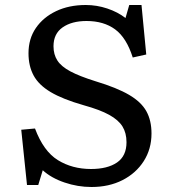

<svg xmlns="http://www.w3.org/2000/svg" viewBox="-20 -734 691 768"><path d="M346 14Q291 14 238 -4Q185 -22 151 -53L133 6H88L65 -215L120 -220Q154 -129 211.5 -93.5Q269 -58 344 -58Q410 -58 448 -84Q486 -110 486 -165Q486 -202 470 -228Q454 -254 417 -274.5Q380 -295 315 -313Q231 -337 183 -365.5Q135 -394 114.5 -432Q94 -470 94 -521Q94 -579 123.5 -622Q153 -665 204.5 -689.5Q256 -714 323 -714Q367 -714 409 -700Q451 -686 482 -662L497 -714H546L565 -516L511 -504Q486 -583 440.5 -616.5Q395 -650 326 -650Q267 -650 230.5 -624.5Q194 -599 194 -549Q194 -516 209.5 -492Q225 -468 261.5 -448.5Q298 -429 362 -409Q448 -383 496.5 -354.5Q545 -326 565.5 -289Q586 -252 586 -200Q586 -138 555 -89.5Q524 -41 470 -13.5Q416 14 346 14Z"/></svg>

Font: Literata 7pt
Style: Regular
Weight: 400
Designer: Latin by Veronika Burian and Jose Scaglione. Greek by Irene Vlachou. Cyrillic by Vera Evstafieva.
Foundry: TypeTogether
Version: Version 3.002